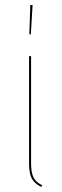

<svg xmlns="http://www.w3.org/2000/svg" viewBox="-20 -742 246 766"><path d="M104 -90Q104 -54 113.5 -34.5Q123 -15 148 -3L145 4Q117 -10 106.5 -30.5Q96 -51 96 -90V-518H104ZM110 -722 103 -605H97L101 -722Z"/></svg>

Font: Fira Sans Compressed Eight
Style: Regular
Weight: 100
Width: 1
Designer: bBox Type GmbH & Carrois Corporate GbR & Edenspiekermann AG
Foundry: bBox Type GmbH & Carrois Corporate GbR & Edenspiekermann AG
Version: Version 4.301